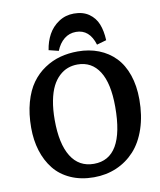

<svg xmlns="http://www.w3.org/2000/svg" viewBox="-100 -1012 921 1104"><g transform="rotate(-10 360.5 -459.5)"><path d="M407.2 -933.1Q460 -933.1 494.9 -908.7Q529.8 -884.3 545.7 -844.7Q561.5 -805.2 564 -750L507.8 -733.9Q479.5 -827.1 400.9 -827.1Q361.3 -827.1 331.8 -803.2Q302.2 -779.3 285.2 -736.8L228 -751Q235.4 -800.3 257.3 -840.6Q279.3 -880.9 318.6 -907Q357.9 -933.1 407.2 -933.1ZM51.8 -328.1Q51.8 -410.2 70.3 -476.3Q88.9 -542.5 120.6 -586.4Q152.3 -630.4 196.3 -659.7Q240.2 -689 288.6 -701.9Q336.9 -714.8 391.1 -714.8Q458 -714.8 513.4 -693.1Q568.8 -671.4 608.9 -630.1Q648.9 -588.9 670.9 -525.4Q692.9 -461.9 692.9 -381.8Q692.9 -287.6 667.5 -211.9Q642.1 -136.2 597.2 -87.2Q552.2 -38.1 491.5 -12Q430.7 14.2 358.9 14.2Q283.2 14.2 223.6 -12.5Q164.1 -39.1 127 -85.9Q89.8 -132.8 70.8 -194.3Q51.8 -255.9 51.8 -328.1ZM192.9 -349.1Q192.9 -210 238.8 -136Q284.7 -62 372.1 -62Q548.8 -62 548.8 -363.8Q548.8 -501 504.2 -571Q459.5 -641.1 377 -641.1Q346.7 -641.1 320.1 -631.3Q293.5 -621.6 269.8 -599.6Q246.1 -577.6 229.2 -544.4Q212.4 -511.2 202.6 -461.4Q192.9 -411.6 192.9 -349.1Z"/></g></svg>

Font: Literata Book
Style: Bold Italic
Weight: 700
Italic angle: -3°
Designer: Latin by Veronika Burian and Jose Scaglione. Greek by Irene Vlachou. Cyrillic by Vera Evstafieva
Foundry: TypeTogether
Version: Version 1.003;PS 001.003;hotconv 1.0.88;makeotf.lib2.5.64775